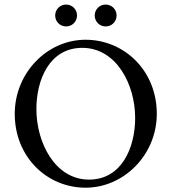

<svg xmlns="http://www.w3.org/2000/svg" viewBox="-20 -829 767 858"><path d="M347.7 -615.2C499 -615.2 584 -453.1 584 -301.8C584 -169.9 524.4 -26.4 377.9 -26.4C226.6 -26.4 142.6 -190.4 142.6 -341.8C142.6 -472.7 201.2 -615.2 347.7 -615.2ZM45.9 -320.3C45.9 -127 190.4 9.8 362.3 9.8C534.2 9.8 680.7 -137.7 680.7 -320.3C680.7 -514.6 534.2 -651.4 362.3 -651.4C190.4 -651.4 45.9 -502.9 45.9 -320.3ZM403.3 -759.8C403.3 -732.4 424.8 -710.9 452.1 -710.9C479.5 -710.9 501 -732.4 501 -759.8C501 -787.1 479.5 -808.6 452.1 -808.6C424.8 -808.6 403.3 -787.1 403.3 -759.8ZM226.6 -759.8C226.6 -732.4 248 -710.9 275.4 -710.9C302.7 -710.9 324.2 -732.4 324.2 -759.8C324.2 -787.1 302.7 -808.6 275.4 -808.6C248 -808.6 226.6 -787.1 226.6 -759.8Z"/></svg>

Font: Crimson
Style: Roman
Weight: 400
Version: Version 0.2